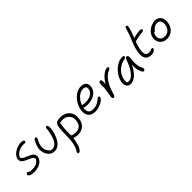

<svg xmlns="http://www.w3.org/2000/svg" viewBox="188 -2125 3764 3764"><g transform="rotate(-45 2069.5 -243.0)"><path d="M158.2 -42Q111.3 -42 78.4 -53Q45.4 -64 33.2 -78.6Q21 -93.3 23.9 -107.9Q26.4 -120.6 35.6 -128.9Q44.9 -137.2 58.1 -137.2Q65.9 -137.2 71 -134Q76.2 -130.9 81.5 -126.5Q86.9 -122.1 95.2 -117.7Q103.5 -113.3 121.8 -110.1Q140.1 -106.9 167 -106.9Q240.2 -106.9 287.8 -130.4Q335.4 -153.8 365.2 -207Q363.8 -229.5 346.9 -247.6Q330.1 -265.6 305.4 -278.3Q280.8 -291 251.5 -303Q222.2 -314.9 194.3 -328.6Q166.5 -342.3 145 -358.9Q123.5 -375.5 113.5 -400.6Q103.5 -425.8 109.9 -458Q119.1 -507.8 164.1 -551Q209 -594.2 272.7 -618.4Q336.4 -642.6 399.9 -641.1Q430.7 -640.6 447 -627.4Q463.4 -614.3 460.9 -599.1Q456.1 -574.2 424.8 -574.2Q423.3 -574.2 411.4 -575.2Q399.4 -576.2 388.2 -576.2Q236.8 -576.2 162.1 -452.1Q162.1 -431.6 178.2 -414.8Q194.3 -397.9 219.5 -385.7Q244.6 -373.5 274.4 -361.3Q304.2 -349.1 332.8 -334.7Q361.3 -320.3 383.8 -302.7Q406.2 -285.2 416.7 -259Q427.2 -232.9 420.9 -200.2Q410.6 -150.9 372.6 -114.5Q334.5 -78.1 279.1 -60.1Q223.6 -42 158.2 -42Z M737.8 -47.9Q702.1 -47.9 670.9 -60.1Q639.6 -72.3 617.9 -93.3Q596.2 -114.3 579.1 -141.6Q562 -168.9 554.4 -199.5Q546.9 -230 543.9 -261.5Q541 -293 547.9 -321.8Q565.4 -405.8 612.8 -485.8Q623 -506.8 647 -506.8Q677.2 -506.8 670.9 -470.2Q668 -456.5 660.6 -442.1Q653.3 -427.7 645.5 -415Q637.7 -402.3 627.9 -375.2Q618.2 -348.1 610.8 -312Q602.1 -267.6 616.5 -220.2Q630.9 -172.9 661.9 -141.8Q692.9 -110.8 729 -110.8Q796.9 -110.8 845.2 -176.3Q893.6 -241.7 918.9 -375Q925.3 -399.9 927.7 -418Q930.2 -436 931.2 -453.1Q932.1 -470.2 933.6 -481.9Q938.5 -509.8 961.9 -509.8Q1015.1 -509.8 986.8 -363.8Q971.2 -286.1 944.6 -225.1Q918 -164.1 885 -125.7Q852.1 -87.4 814.7 -67.6Q777.3 -47.9 737.8 -47.9Z M1284.2 46.9Q1216.8 46.9 1173.3 23.9Q1169.9 62.5 1163.6 94.2Q1143.1 196.8 1111.6 252.9Q1080.1 309.1 1046.4 309.1Q1018.1 309.1 1024.4 275.9Q1026.4 265.6 1034.7 252Q1043 238.3 1052.2 223.9Q1061.5 209.5 1073.5 176Q1085.4 142.6 1094.2 98.1Q1106.4 39.1 1108.6 -41.7Q1110.8 -122.6 1113.5 -206.8Q1116.2 -291 1128.4 -356Q1135.7 -390.1 1153.3 -399.9Q1159.7 -419.4 1189.7 -431.2Q1219.7 -442.9 1274.4 -442.9Q1406.2 -442.9 1475.1 -358.2Q1543.9 -273.4 1516.6 -138.2Q1499 -47.9 1436.3 -0.5Q1373.5 46.9 1284.2 46.9ZM1194.3 -333Q1185.1 -284.2 1181.6 -238.3Q1178.2 -192.4 1178 -127.4Q1177.7 -62.5 1177.2 -43.9Q1178.2 -43.5 1182.9 -40.3Q1187.5 -37.1 1189.7 -35.9Q1191.9 -34.7 1197.8 -31.7Q1203.6 -28.8 1208.5 -27.6Q1213.4 -26.4 1222.2 -24.2Q1231 -22 1240 -20.8Q1249 -19.5 1261.7 -18.8Q1274.4 -18.1 1288.6 -18.1Q1426.3 -18.1 1451.2 -150.9Q1471.7 -251 1419.9 -314.5Q1368.2 -377.9 1268.6 -377.9Q1257.8 -377.9 1245.8 -376.5Q1233.9 -375 1218 -372.3Q1202.1 -369.6 1197.3 -369.1Q1198.7 -353.5 1194.3 -333Z M1852.1 -33.2Q1805.7 -33.2 1770 -45.2Q1734.4 -57.1 1712.2 -78.9Q1689.9 -100.6 1677 -131.1Q1664.1 -161.6 1663.6 -198.5Q1663.1 -235.4 1670.9 -277.8Q1681.6 -333.5 1711.2 -388.2Q1740.7 -442.9 1782.2 -487.3Q1823.7 -531.7 1878.9 -559.3Q1934.1 -586.9 1991.2 -586.9Q2069.8 -586.9 2106.7 -544.4Q2143.6 -502 2127.9 -422.9Q2110.8 -335.9 2029.3 -286.4Q1947.8 -236.8 1832 -236.8Q1757.3 -236.8 1733.9 -258.8Q1726.1 -225.6 1729.2 -196Q1732.4 -166.5 1744.1 -144.5Q1755.9 -122.6 1782.5 -109.9Q1809.1 -97.2 1848.1 -97.2Q1889.6 -97.2 1926.3 -107.7Q1962.9 -118.2 1987.1 -133.3Q2011.2 -148.4 2030.3 -163.3Q2049.3 -178.2 2064.5 -188.7Q2079.6 -199.2 2089.8 -199.2Q2102.1 -199.2 2107.7 -189.5Q2113.3 -179.7 2109.9 -162.1Q2104 -136.7 2065.9 -106.9Q2027.8 -77.1 1968.3 -55.2Q1908.7 -33.2 1852.1 -33.2ZM1753.9 -308.1Q1759.3 -308.1 1785.2 -303.5Q1811 -298.8 1835 -298.8Q1931.2 -298.8 1990.7 -334.5Q2050.3 -370.1 2063 -434.1Q2071.8 -477.5 2053.7 -499.8Q2035.6 -522 1986.8 -522Q1912.1 -522 1845 -459.7Q1777.8 -397.5 1747.1 -307.1Q1748 -307.1 1750.5 -307.6Q1752.9 -308.1 1753.9 -308.1Z M2292 26.9Q2276.9 26.9 2268.8 9.3Q2260.7 -8.3 2265.1 -32.2Q2301.3 -213.4 2296.9 -298.8Q2294.4 -335.9 2298.8 -360.8Q2302.7 -378.4 2313.2 -389.2Q2323.7 -399.9 2338.9 -399.9Q2381.3 -399.9 2365.7 -272Q2393.6 -321.8 2428.2 -363Q2462.9 -404.3 2495.6 -429.4Q2528.3 -454.6 2557.9 -468.3Q2587.4 -481.9 2608.9 -481.9Q2631.3 -481.9 2639.9 -474.4Q2648.4 -466.8 2646 -454.1Q2641.6 -433.6 2611.8 -421.9Q2432.6 -352.1 2345.7 -46.9Q2334.5 -2.9 2323.5 12Q2312.5 26.9 2292 26.9Z M2724.6 73.2Q2660.2 73.2 2631.8 26.6Q2603.5 -20 2618.7 -97.2Q2630.4 -155.3 2664.3 -213.4Q2698.2 -271.5 2745.6 -317.6Q2793 -363.8 2854.7 -392.8Q2916.5 -421.9 2978.5 -421.9Q2997.1 -421.9 3006.6 -413.1Q3016.1 -404.3 3013.2 -388.2Q3008.3 -362.8 2977.5 -358.9Q2905.8 -349.1 2843.3 -309.8Q2780.8 -270.5 2741.2 -214.4Q2701.7 -158.2 2689.5 -96.2Q2677.7 -44.4 2688.5 0Q2701.2 8.8 2732.4 8.8Q2801.3 8.8 2870.4 -78.6Q2939.5 -166 2998.5 -330.1Q3012.7 -367.2 3039.6 -367.2Q3059.1 -367.2 3068.6 -349.1Q3078.1 -331.1 3074.2 -300.8Q3065.4 -224.1 3064.2 -176.8Q3063 -129.4 3073.5 -78.9Q3084 -28.3 3110.4 19Q3121.1 36.1 3109.9 56.6Q3098.6 77.1 3079.6 77.1Q3066.4 77.1 3059.6 72.3Q3052.7 67.4 3047.4 56.2Q3020 7.3 3008.1 -45.2Q2996.1 -97.7 3001.5 -183.1Q2971.7 -116.2 2935.3 -65.4Q2898.9 -14.6 2862.5 14.9Q2826.2 44.4 2791.5 58.8Q2756.8 73.2 2724.6 73.2Z M3407.2 -43Q3214.4 -43 3265.1 -297.9Q3277.3 -361.3 3297.9 -419.7Q3318.4 -478 3344.5 -538.6Q3370.6 -599.1 3382.3 -632.8Q3393.6 -668 3406.5 -710.7Q3419.4 -753.4 3424.3 -768.1Q3428.7 -781.2 3436 -788.1Q3443.4 -794.9 3458 -794.9Q3470.7 -794.9 3476.3 -785.4Q3481.9 -775.9 3480.7 -756.6Q3479.5 -737.3 3472.7 -710.4Q3465.8 -683.6 3453.1 -646Q3436.5 -593.8 3404.3 -515.1Q3448.7 -529.3 3502 -538.6Q3555.2 -547.9 3595.2 -547.9Q3615.2 -547.9 3626.7 -537.8Q3638.2 -527.8 3635.3 -513.2Q3633.3 -500 3623.8 -494.1Q3614.3 -488.3 3595.2 -486.8Q3528.8 -481.4 3481 -471.9Q3433.1 -462.4 3375 -445.8Q3347.2 -371.6 3331.1 -295.9Q3311 -194.3 3331.3 -151.6Q3351.6 -108.9 3411.1 -108.9Q3431.2 -108.9 3446.3 -112.3Q3461.4 -115.7 3468.8 -119.9Q3476.1 -124 3485.1 -127.4Q3494.1 -130.9 3502.9 -130.9Q3526.4 -130.9 3522 -102.1Q3517.1 -78.1 3485.4 -60.5Q3453.6 -43 3407.2 -43Z M3851.6 -47.9Q3752.9 -47.9 3700.7 -112.8Q3648.4 -177.7 3666.5 -270Q3673.3 -304.2 3690.9 -334.7Q3708.5 -365.2 3730 -386.5Q3751.5 -407.7 3775.9 -424.1Q3800.3 -440.4 3821 -448.7Q3841.8 -457 3857.4 -459Q3897 -474.1 3927.7 -474.1Q4019 -474.1 4059.6 -408.9Q4100.1 -343.8 4079.6 -241.2Q4062 -152.8 3998.5 -100.3Q3935.1 -47.9 3851.6 -47.9ZM3733.4 -267.1Q3719.2 -198.7 3751.7 -156.2Q3784.2 -113.8 3852.5 -113.8Q3915 -113.8 3958 -151.6Q4001 -189.5 4014.6 -256.8Q4029.3 -326.7 4006.6 -367.9Q3983.9 -409.2 3928.7 -409.2Q3896.5 -409.2 3873 -399.7Q3849.6 -390.1 3825.7 -370.1Q3811.5 -357.9 3798.6 -342.3Q3785.6 -326.7 3778.1 -320.3Q3770.5 -314 3758.8 -314Q3754.4 -314 3752.4 -314.9Q3739.3 -293.5 3733.4 -267.1Z"/></g></svg>

Font: Shantell Sans Irregular Bouncy
Style: Italic
Weight: 300
Italic angle: -11.31°
Designer: Stephen Nixon, Anya Danilova, Shantell Martin
Foundry: Arrow Type
Version: Version 1.006;[9816181b4]